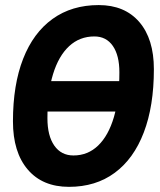

<svg xmlns="http://www.w3.org/2000/svg" viewBox="-20 -723 626 753"><path d="M103.5 -285.6 119.6 -404.8H515.6L499.5 -285.6ZM250.5 9.8Q146.7 9.8 88.8 -58.1Q30.8 -126.1 30.8 -247.1Q30.8 -390.4 70.8 -492.6Q110.8 -594.7 186.3 -648.9Q261.7 -703.1 367.2 -703.1Q469 -703.1 526.3 -636.7Q583.5 -570.2 583.5 -451.7Q583.5 -306.8 543.9 -203.5Q504.4 -100.1 429.9 -45.2Q355.4 9.8 250.5 9.8ZM268.1 -113.3Q324.6 -113.3 364.9 -152.2Q405.3 -191 426.8 -264Q448.2 -336.9 448.2 -439.5Q448.2 -505.8 422.5 -542.9Q396.7 -580.1 350.1 -580.1Q292.4 -580.1 251.2 -542Q210 -503.9 188 -432.2Q166 -360.4 166 -259.3Q166 -190.5 193 -151.9Q220 -113.3 268.1 -113.3Z"/></svg>

Font: Cascadia Code PL
Style: Italic
Weight: 400
Italic angle: -10°
Monospace: yes
Designer: Aaron Bell
Foundry: Saja Typeworks
Version: Version 2404.023